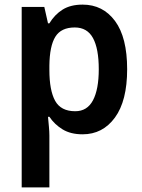

<svg xmlns="http://www.w3.org/2000/svg" viewBox="-20 -572 615 832"><path d="M338 -552Q426 -552 478.5 -481Q531 -410 531 -272Q531 -135 478 -62.5Q425 10 338 10Q286 10 251 -11.5Q216 -33 194 -66H188Q190 -44 192 -22.5Q194 -1 194 15V240H74V-542H172L188 -471H194Q217 -509 251.5 -530.5Q286 -552 338 -552ZM304 -453Q245 -453 220 -413Q195 -373 194 -288V-269Q194 -180 219 -135Q244 -90 306 -90Q358 -90 383 -137.5Q408 -185 408 -272Q408 -361 383 -407Q358 -453 304 -453Z"/></svg>

Font: Noto Sans Malayalam SemiCondensed SemiBold
Style: Regular
Weight: 600
Width: 4
Designer: Jelle Bosma - Monotype Design Team
Foundry: Monotype Imaging Inc.
Version: Version 2.104; ttfautohint (v1.8.4.7-5d5b)